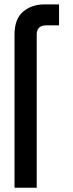

<svg xmlns="http://www.w3.org/2000/svg" viewBox="-20 -731 336 878"><path d="M46.4 127.4V-573.2Q46.4 -644 85.4 -677.5Q124.5 -710.9 184.1 -710.9H250V-615.2H192.4Q147.9 -615.2 147.9 -573.2V127.4Z"/></svg>

Font: Alte DIN 1451 Mittelschrift
Style: Regular
Weight: 400
Designer: Peter Wiegel
Foundry: Peter Wiegel
Version: Version 1.002 September 20, 2019